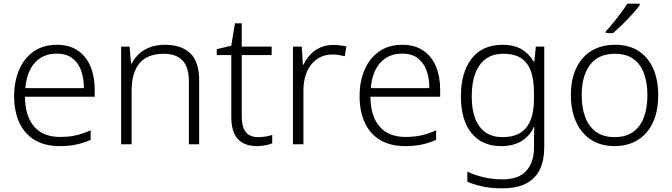

<svg xmlns="http://www.w3.org/2000/svg" viewBox="-20 -786 3663 1046"><path d="M290 -542Q358 -542 404 -510.5Q450 -479 473 -424Q496 -369 496 -298V-259H116Q117 -153 166 -96.5Q215 -40 307 -40Q356 -40 393 -48.5Q430 -57 474 -76V-24Q435 -7 395.5 1.5Q356 10 305 10Q225 10 169.5 -23Q114 -56 85.5 -117.5Q57 -179 57 -262Q57 -343 84.5 -406.5Q112 -470 164 -506Q216 -542 290 -542ZM289 -494Q216 -494 171 -445.5Q126 -397 118 -306H437Q437 -362 421 -404Q405 -446 372.5 -470Q340 -494 289 -494Z M878 -542Q969 -542 1017 -495.5Q1065 -449 1065 -348V0H1009V-344Q1009 -421 974 -457Q939 -493 872 -493Q784 -493 740.5 -442Q697 -391 697 -290V0H640V-532H686L694 -440H698Q713 -470 738 -493Q763 -516 798 -529Q833 -542 878 -542Z M1386 -39Q1409 -39 1429 -42.5Q1449 -46 1463 -51V-5Q1448 1 1426 5.5Q1404 10 1379 10Q1335 10 1304 -6.5Q1273 -23 1256.5 -58Q1240 -93 1240 -148V-486H1161V-518L1240 -537L1260 -659H1297V-532H1460V-486H1297V-151Q1297 -96 1318.5 -67.5Q1340 -39 1386 -39Z M1795 -541Q1814 -541 1832.5 -539Q1851 -537 1867 -533L1858 -480Q1842 -484 1826 -486.5Q1810 -489 1792 -489Q1755 -489 1726 -475Q1697 -461 1676 -435Q1655 -409 1644 -373Q1633 -337 1633 -292V0H1576V-532H1624L1630 -433H1633Q1647 -463 1669.5 -487.5Q1692 -512 1723.5 -526.5Q1755 -541 1795 -541Z M2172 -542Q2240 -542 2286 -510.5Q2332 -479 2355 -424Q2378 -369 2378 -298V-259H1998Q1999 -153 2048 -96.5Q2097 -40 2189 -40Q2238 -40 2275 -48.5Q2312 -57 2356 -76V-24Q2317 -7 2277.5 1.5Q2238 10 2187 10Q2107 10 2051.5 -23Q1996 -56 1967.5 -117.5Q1939 -179 1939 -262Q1939 -343 1966.5 -406.5Q1994 -470 2046 -506Q2098 -542 2172 -542ZM2171 -494Q2098 -494 2053 -445.5Q2008 -397 2000 -306H2319Q2319 -362 2303 -404Q2287 -446 2254.5 -470Q2222 -494 2171 -494Z M2717 -542Q2780 -542 2821 -518Q2862 -494 2887 -451H2891L2899 -532H2945V17Q2945 86 2921.5 136Q2898 186 2847.5 213Q2797 240 2716 240Q2656 240 2609.5 230Q2563 220 2526 204V149Q2563 167 2612 179Q2661 191 2718 191Q2806 191 2847.5 144.5Q2889 98 2889 20V-11Q2889 -32 2889.5 -53.5Q2890 -75 2891 -94H2888Q2865 -43 2820 -16.5Q2775 10 2710 10Q2607 10 2549 -60.5Q2491 -131 2491 -262Q2491 -391 2549.5 -466.5Q2608 -542 2717 -542ZM2723 -493Q2665 -493 2627 -465.5Q2589 -438 2569.5 -386.5Q2550 -335 2550 -261Q2550 -153 2593 -96Q2636 -39 2717 -39Q2767 -39 2800 -54.5Q2833 -70 2852.5 -98Q2872 -126 2880.5 -164Q2889 -202 2889 -246V-281Q2889 -349 2873 -396Q2857 -443 2820.5 -468Q2784 -493 2723 -493Z M3566 -267Q3566 -204 3550.5 -153.5Q3535 -103 3504.5 -66.5Q3474 -30 3429.5 -10Q3385 10 3327 10Q3272 10 3228 -9.5Q3184 -29 3153.5 -65.5Q3123 -102 3106.5 -153Q3090 -204 3090 -267Q3090 -353 3119 -414.5Q3148 -476 3202 -509Q3256 -542 3331 -542Q3408 -542 3460 -507.5Q3512 -473 3539 -411.5Q3566 -350 3566 -267ZM3149 -267Q3149 -199 3168.5 -147.5Q3188 -96 3227.5 -67.5Q3267 -39 3328 -39Q3390 -39 3429.5 -67.5Q3469 -96 3488 -147.5Q3507 -199 3507 -267Q3507 -333 3489 -384Q3471 -435 3432 -464Q3393 -493 3330 -493Q3240 -493 3194.5 -433Q3149 -373 3149 -267ZM3465 -758Q3454 -742 3437 -722.5Q3420 -703 3400 -682Q3380 -661 3359.5 -641.5Q3339 -622 3320 -606H3280V-615Q3299 -635 3321 -662Q3343 -689 3364 -717Q3385 -745 3397 -766H3465Z"/></svg>

Font: Noto Sans Thai Light
Style: Regular
Weight: 300
Designer: Monotype Design Team
Foundry: Monotype Imaging Inc.
Version: Version 2.001